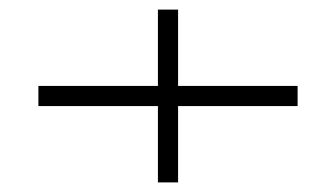

<svg xmlns="http://www.w3.org/2000/svg" viewBox="-20 -500 700 400"><path d="M309 -480H351V-120H309ZM60 -279V-321H600V-279Z"/></svg>

Font: Kalnia Expanded Medium
Style: Regular
Weight: 500
Width: 7
Designer: Frida Medrano
Foundry: Frida Medrano
Version: Version 1.105